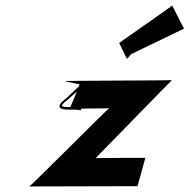

<svg xmlns="http://www.w3.org/2000/svg" viewBox="-20 -791 683 692"><path d="M409.4 -636C410.4 -636 436.7 -578 438 -579C439.3 -580 440.6 -581 440.9 -582C445.1 -589 473.3 -616 469.6 -620C463.7 -627 438.9 -595 434.5 -587L643.3 -688C643 -687 600.7 -771 600.7 -771C601.4 -770 408.4 -636 409.4 -636ZM228.1 -396C241.1 -396 251.1 -396 262.8 -395C266.8 -395 268.8 -392 272.1 -396C277.2 -403 266.5 -404 260.5 -404H252.5C243.5 -404 240.8 -405 230.8 -405C220.8 -405 206.8 -405 203.3 -410L203.7 -411C206.1 -419 221.2 -429 226.7 -434L239 -445C251.4 -456 270.9 -474 283.3 -485C296.3 -498 279 -494 271.6 -496C268.9 -497 234.1 -396 227.7 -398C221.3 -400 376.3 -400 373.6 -401C370.9 -402 89.1 -118 85.4 -119L475.7 -120L503.9 -222C502.9 -222 325.9 -222 324.6 -221C324.6 -221 599.8 -503 599.5 -502C599.2 -501 215.9 -500 216.6 -499C218.3 -495 234.3 -495 239.7 -493C248.1 -491 263.9 -487 272.6 -486C255.6 -473 236.5 -453 221.2 -439C213.1 -432 198 -422 194.7 -411C190.4 -397 213.1 -396 228.1 -396Z"/></svg>

Font: Hussar Wojna
Style: 3Obl
Weight: 400
Designer: Robert Jablonski
Foundry: Cannot Into Space Fonts
Version: Version 1.01